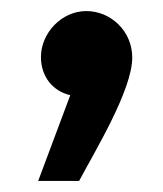

<svg xmlns="http://www.w3.org/2000/svg" viewBox="-20 -172 295 347"><path d="M49 155H123C151 102 219 -9 219 -68C219 -116 180 -152 136 -152C91 -152 54 -112 54 -69C54 -33 76 -7 107 0Z"/></svg>

Font: Noto Sans Arabic UI Semi
Style: Regular
Weight: 600
Designer: Nadine Chahine - Monotype Design Team
Foundry: Monotype Imaging Inc.
Version: Version 1.900